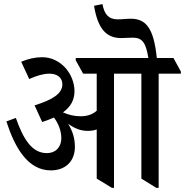

<svg xmlns="http://www.w3.org/2000/svg" viewBox="-20 -906 899 933"><path d="M227 -78C297 -78 344 -121 344 -193C344 -233 333 -269 311 -305C340 -283 371 -270 406 -270C422 -270 437 -272 450 -277V-38L524 7H534V-548H667V-38L740 7H751V-548H859V-558L823 -624H742C727 -772 688 -815 615 -815C594 -815 576 -812 552 -812C508 -812 487 -836 478 -886L437 -878C455 -768 495 -721 569 -721C586 -721 606 -723 625 -723C672 -723 689 -698 701 -624H348V-613L384 -548H450V-368C430 -350 404 -341 371 -341C342 -341 312 -348 286 -360C324 -387 342 -421 342 -463C342 -504 325 -545 299 -575C268 -609 229 -628 185 -628C150 -628 117 -620 83 -606L122 -522C157 -538 191 -548 220 -548C258 -548 283 -529 283 -496C283 -451 235 -421 148 -394L185 -313C206 -320 225 -327 242 -335C264 -306 278 -270 278 -234C278 -193 252 -162 207 -162C137 -162 94 -227 57 -333L11 -316C52 -189 115 -78 227 -78Z"/></svg>

Font: Noto Serif Devanagari Condensed Medium
Style: Regular
Weight: 500
Width: 3
Designer: Universal Thirst, Indian Type Foundry and the Monotype Design Team
Foundry: Monotype Imaging Inc.
Version: Version 2.004